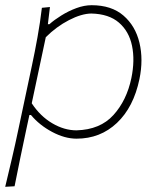

<svg xmlns="http://www.w3.org/2000/svg" viewBox="-22 -524 624 738"><path d="M-2 194Q11.5 137.5 24 84.5Q36.5 31.5 49 -28.5L100.5 -271Q112 -324.5 122.2 -381.5Q132.5 -438.5 139 -494L170 -497L162 -431H168Q186.5 -447.5 213.8 -464.5Q241 -481.5 271.5 -492.8Q302 -504 330 -504Q406.5 -504 452.5 -464.2Q498.5 -424.5 514 -359.8Q529.5 -295 514 -220Q491.5 -112 427.5 -51.5Q363.5 9 272 9Q227 9 178.2 -17Q129.5 -43 97 -82H91L79.5 -28.5Q67 31 56 83.2Q45 135.5 34 192ZM272 -23Q363 -25.5 414 -81.8Q465 -138 483 -224Q497 -292 485.5 -347.8Q474 -403.5 435.2 -437Q396.5 -470.5 329 -472Q291 -471.5 242.8 -446.5Q194.5 -421.5 154 -381L100 -127Q132.5 -77.5 178.8 -50.2Q225 -23 272 -23Z"/></svg>

Font: Commissioner Flair Thin
Style: Italic
Weight: 100
Italic angle: -12°
Designer: Kostas Bartsokas
Foundry: Kostas Bartsokas
Version: Version 1.000; ttfautohint (v1.8.3)